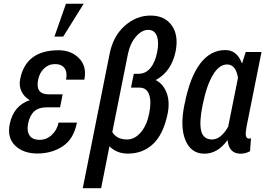

<svg xmlns="http://www.w3.org/2000/svg" viewBox="-20 -803 1404 1016"><path d="M224.1 -234.9Q146 -234.9 128.9 -149.9Q120.6 -108.9 136.7 -85.9Q152.3 -63 189.5 -63Q226.6 -63 254.4 -89.4Q282.2 -115.7 290 -154.3H387.2Q370.1 -67.4 312.5 -29.3Q254.9 8.8 179.7 9.3Q104.5 9.8 60.5 -32.2Q16.6 -74.2 31.7 -147.5Q51.8 -243.7 137.2 -272.9Q106.9 -291 93.3 -320.3Q79.6 -349.6 86.9 -385.3Q117.2 -537.1 290 -537.1Q357.4 -537.1 398.9 -494.1Q440.4 -451.2 426.3 -381.3H329.6Q337.4 -420.9 321.3 -442.4Q305.7 -463.9 271.5 -463.9Q237.3 -463.9 212.9 -440.4Q188.5 -417 181.6 -379.9Q166.5 -303.7 237.8 -303.7H311.5L307.6 -285.2H308.1L305.2 -271.5L301.8 -253.4H301.3L297.9 -234.9ZM329.1 -783.2H422.9L314.5 -609.4H268.1Z M653.8 -64.9Q692.9 -65.4 725.1 -102.5Q756.8 -139.6 769.5 -202.6Q782.2 -265.6 769 -302.7Q755.9 -339.8 716.8 -339.4H673.3L688 -412.6H714.8Q751.5 -413.1 776.4 -443.4Q800.8 -473.6 811.5 -526.4Q822.3 -579.1 810.1 -612.3Q797.9 -645 763.7 -645Q729.5 -644.5 698.7 -608.4Q668 -572.3 656.7 -516.1L574.2 -104Q597.7 -64.9 653.8 -64.9ZM656.7 9.8Q597.7 9.8 559.1 -28.8L515.1 192.9H418L559.6 -516.1Q578.1 -611.3 639.6 -666Q701.2 -720.7 776.4 -720.7Q851.6 -720.7 888.7 -668.5Q926.3 -616.2 909.2 -530.3Q887.2 -424.3 804.2 -379.4Q845.2 -357.4 862.3 -310.5Q879.4 -263.7 867.2 -201.7Q844.7 -92.8 790.5 -41.5Q736.3 9.8 656.7 9.8Z M1102.1 -64.9Q1148.9 -64.9 1188 -133.3Q1188 -138.7 1190.4 -147.5L1239.3 -391.1Q1228 -461.9 1181.6 -461.9Q1139.2 -461.9 1106 -405.3Q1072.8 -348.6 1054.7 -257.8L1052.2 -247.6Q1033.7 -157.2 1044.4 -111.3Q1055.2 -65.4 1102.1 -64.9ZM1172.4 -538.1Q1234.4 -538.1 1259.8 -468.3H1261.2L1280.3 -527.8H1363.8L1287.6 -147.5Q1277.8 -99.6 1281.2 -84.5Q1284.7 -69.3 1298.3 -69.3Q1303.2 -69.3 1308.1 -72.3L1303.2 -2.9Q1279.3 10.3 1252.9 10.3Q1191.4 10.3 1184.1 -62Q1132.3 10.3 1061.5 10.3Q990.7 9.8 961.4 -60.5Q932.1 -130.9 955.6 -247.6L958 -257.8Q985.4 -395.5 1039.6 -466.8Q1093.8 -538.1 1172.4 -538.1Z"/></svg>

Font: RobotoCondensed-Italic
Style: Italic
Weight: 400
Designer: Google
Version: Version 1.200311; 2013